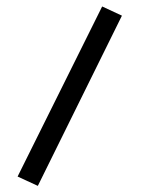

<svg xmlns="http://www.w3.org/2000/svg" viewBox="-20 -366 462 602"><path d="M35.2 187.5 98.6 216.8 362.3 -316.9 300.3 -345.7Z"/></svg>

Font: Vazirmatn
Style: Regular
Weight: 400
Designer: Saber Rastikerdar
Foundry: Saber Rastikerdar
Version: Version 33.003